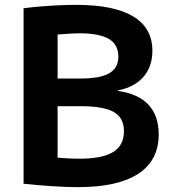

<svg xmlns="http://www.w3.org/2000/svg" viewBox="-20 -760 709 790"><path d="M300 10Q254 10 193 6Q132 2 77 -4V-726Q115 -731 153.5 -734Q192 -737 228 -738.5Q264 -740 293 -740Q449 -740 528 -692.5Q607 -645 607 -551Q607 -486 570 -443.5Q533 -401 465 -388V-386Q549 -374 591 -329Q633 -284 633 -207Q633 -100 549 -45Q465 10 300 10ZM174 -116Q202 -112 239.5 -109.5Q277 -107 307 -107Q401 -107 445.5 -134.5Q490 -162 490 -220Q490 -275 448.5 -299Q407 -323 313 -323H147V-437H313Q393 -437 430 -459Q467 -481 467 -527Q467 -577 427.5 -600Q388 -623 307 -623Q292 -623 274 -622Q256 -621 232 -619Q208 -617 173 -614L217 -687V-43Z"/></svg>

Font: M PLUS 2
Style: Bold
Weight: 700
Designer: Coji Morishita
Foundry: UNDERFOREST DESIGN
Version: Version 1.001